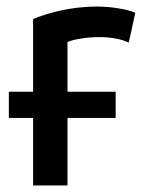

<svg xmlns="http://www.w3.org/2000/svg" viewBox="-20 -558 434 586"><path d="M277 -538C318 -538 368 -530 393 -519L373 -428C333 -447 279 -447 239 -442C214 -439 195 -434 186 -430V-278H333V-198H186V8H81V-198H7V-278H81V-500C123 -517 191 -538 277 -538Z"/></svg>

Font: Repo Medium
Style: Regular
Weight: 500
Designer: Stefan Peev
Foundry: Context Ltd
Version: Version 1.502